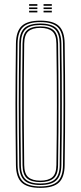

<svg xmlns="http://www.w3.org/2000/svg" viewBox="-20 -905 390 930"><path d="M175.2 5Q112.8 5 85.4 -20.6Q58 -46.2 57.2 -105Q56.2 -191.2 55.6 -263.6Q55 -336 55 -403.2Q55 -470.5 55.6 -541Q56.2 -611.5 57.2 -694Q58 -753.5 85.4 -779.2Q112.8 -805 175.2 -805Q238 -805 265.2 -779.2Q292.5 -753.5 293.2 -694Q294.5 -611.5 295 -541Q295.5 -470.5 295.5 -403.2Q295.5 -336 295 -263.6Q294.5 -191.2 293.2 -105Q292.5 -46.2 265.2 -20.6Q238 5 175.2 5ZM175.2 -2Q233.5 -2 259 -26Q284.5 -50 285.2 -105Q286.5 -191.2 287 -263.6Q287.5 -336 287.5 -403.2Q287.5 -470.5 287 -541Q286.5 -611.5 285.2 -694Q284.5 -749.8 259 -773.9Q233.5 -798 175.2 -798Q117 -798 91.5 -773.9Q66 -749.8 65.2 -694Q64.2 -611.5 63.6 -541Q63 -470.5 63 -403.2Q63 -336 63.6 -263.6Q64.2 -191.2 65.2 -105Q66 -50 91.6 -26Q117.2 -2 175.2 -2ZM175.2 -9Q121.5 -9 97.8 -31.4Q74 -53.8 73.2 -105Q72.2 -191.2 71.6 -263.6Q71 -336 71 -403.2Q71 -470.5 71.6 -541Q72.2 -611.5 73.2 -694Q74 -746 97.8 -768.5Q121.5 -791 175.2 -791Q229 -791 252.8 -768.5Q276.5 -746 277.2 -694Q278.5 -611.5 279 -541Q279.5 -470.5 279.5 -403.2Q279.5 -336 279 -263.6Q278.5 -191.2 277.2 -105Q276.5 -53.8 252.8 -31.4Q229 -9 175.2 -9ZM175.2 -16Q223.8 -16 246.2 -36.4Q268.8 -56.8 269.2 -105Q270.5 -191.2 271 -263.6Q271.5 -336 271.5 -403.2Q271.5 -470.5 271 -541Q270.5 -611.5 269.2 -694Q268.5 -742.2 246.6 -763.1Q224.8 -784 175.2 -784Q125.8 -784 103.9 -763.1Q82 -742.2 81.2 -694Q80.2 -611.5 79.6 -541Q79 -470.5 79 -403.2Q79 -336 79.6 -263.6Q80.2 -191.2 81.2 -105Q81.8 -56.8 104.2 -36.4Q126.8 -16 175.2 -16ZM175.2 -23Q133 -23 111.4 -40.8Q89.8 -58.5 89.2 -105Q87.8 -220 87.2 -316.8Q86.8 -413.5 87.4 -504.6Q88 -595.8 89.2 -694Q89.8 -739.5 110.6 -758.2Q131.5 -777 175.2 -777Q219.2 -777 240 -758.2Q260.8 -739.5 261.2 -694Q262.2 -625.5 262.8 -556.6Q263.2 -487.8 263.4 -416.1Q263.5 -344.5 263 -267.4Q262.5 -190.2 261.2 -105Q260.8 -58.5 239.1 -40.8Q217.5 -23 175.2 -23ZM175.2 -30Q214 -30 233.4 -46.6Q252.8 -63.2 253.2 -106Q254.2 -183.5 254.9 -254.2Q255.5 -325 255.5 -394.6Q255.5 -464.2 255 -537.5Q254.5 -610.8 253.2 -693Q252.8 -736.2 233.4 -753.1Q214 -770 175.2 -770Q136.8 -770 117.2 -753.1Q97.8 -736.2 97.2 -693Q96 -603 95.4 -511.1Q94.8 -419.2 95.2 -319.6Q95.8 -220 97.2 -106Q97.8 -63.2 117.2 -46.6Q136.8 -30 175.2 -30ZM191 -877V-885H231V-877ZM121 -845V-853H161V-845ZM121 -861V-869H161V-861ZM121 -877V-885H161V-877ZM191 -845V-853H231V-845ZM191 -861V-869H231V-861Z"/></svg>

Font: Big Shoulders Inline Text Thin
Style: Regular
Weight: 100
Designer: Patric King
Foundry: XO Type Co
Version: Version 2.002